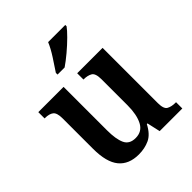

<svg xmlns="http://www.w3.org/2000/svg" viewBox="-213 -896 1037 1037"><g transform="rotate(-45 305.0 -378.0)"><path d="M246 10Q170 10 131 -37.5Q92 -85 92 -187V-419Q92 -462 75 -475Q58 -488 26 -488H23V-536H216V-204Q216 -137 232.5 -101Q249 -65 296 -65Q346 -65 368 -108Q390 -151 390 -222V-420Q390 -466 370.5 -477Q351 -488 323 -488H320V-536H514V-113Q514 -69 533.5 -58.5Q553 -48 581 -48H587V0H414L397 -76H392Q365 -24 328 -7Q291 10 246 10ZM240 -619Q261 -650 287.5 -691Q314 -732 328 -766H459V-756Q447 -739 418.5 -710.5Q390 -682 356 -653.5Q322 -625 294 -606H240Z"/></g></svg>

Font: Noto Serif SemiCondensed SemiBold
Style: Regular
Weight: 600
Width: 4
Designer: Monotype Design Team
Foundry: Monotype Imaging Inc.
Version: Version 2.013; ttfautohint (v1.8.4.7-5d5b)